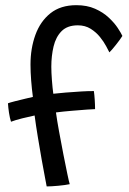

<svg xmlns="http://www.w3.org/2000/svg" viewBox="-20 -702 488 724"><path d="M156 1Q155 -4 149.8 -31.8Q144.5 -59.5 137.2 -100Q130 -140.5 122.8 -184.5Q115.5 -228.5 110.5 -266.5Q91 -262.5 64 -255.8Q37 -249 21.5 -243Q17 -256.5 14 -276.2Q11 -296 10 -312.5Q16 -315 36.2 -320.2Q56.5 -325.5 77 -330.2Q97.5 -335 104 -336.5Q100 -366.5 97.5 -398.5Q95 -430.5 95 -458.5Q95 -519.5 113.5 -570.5Q132 -621.5 170.2 -652Q208.5 -682.5 268 -682.5Q308 -682.5 338.5 -669Q369 -655.5 390.2 -635.5Q411.5 -615.5 424 -596.5Q436.5 -577.5 441.5 -566.5Q433.5 -553.5 417 -532.8Q400.5 -512 392.5 -504.5Q389 -511.5 380.2 -528Q371.5 -544.5 357 -562.5Q342.5 -580.5 321.8 -593.5Q301 -606.5 273.5 -606.5Q234 -606.5 212.2 -584.5Q190.5 -562.5 182 -526.8Q173.5 -491 173.5 -450.5Q173.5 -428.5 175.8 -399.2Q178 -370 181 -348.5Q198 -350.5 228 -353Q258 -355.5 288 -357.2Q318 -359 334 -358.5Q336 -345 337.2 -325.8Q338.5 -306.5 338.5 -290.5Q333.5 -290.5 308.2 -288.8Q283 -287 250.5 -284.2Q218 -281.5 191 -278Q195 -248.5 202.8 -205.8Q210.5 -163 219 -120Q227.5 -77 234 -45.8Q240.5 -14.5 243 -7.5Q226.5 -4 199.5 -1.5Q172.5 1 156 1Z"/></svg>

Font: Grandstander Light
Style: Regular
Weight: 300
Designer: Tyler Finck
Foundry: Etcetera Type Co
Version: Version 1.200; ttfautohint (v1.8.3)